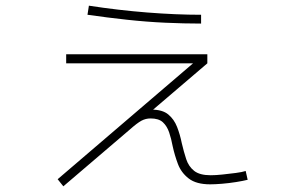

<svg xmlns="http://www.w3.org/2000/svg" viewBox="-20 -623 1040 676"><path d="M203 33 183 8 683 -420 689 -400H213V-432H710V-400L491 -213L474 -221Q481 -229 491.5 -233Q502 -237 514 -237Q552 -237 572.5 -220Q593 -203 603.5 -176Q614 -149 620 -119Q627 -89 635.5 -63Q644 -37 663.5 -21.5Q683 -6 722 -6Q739 -6 763 -8.5Q787 -11 810 -14Q833 -17 845 -21L852 10Q836 14 811 18Q786 22 761.5 24Q737 26 720 26Q671 26 644.5 5.5Q618 -15 606.5 -45.5Q595 -76 588 -108Q583 -135 575.5 -157Q568 -179 553.5 -192.5Q539 -206 510 -206Q493 -206 478 -198Q463 -190 436 -166ZM688 -540Q628 -540 562 -543Q496 -546 427 -553.5Q358 -561 288 -571L293 -603Q397 -587 498.5 -579Q600 -571 688 -571Z"/></svg>

Font: M PLUS 1 ExtraLight
Style: Regular
Weight: 250
Version: Version 1.001